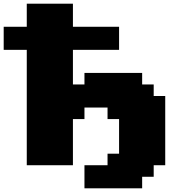

<svg xmlns="http://www.w3.org/2000/svg" viewBox="-20 -895 1040 1040"><path d="M437.5 125H750V62.5H812.5V0H875V-375H812.5V-437.5H750V-500H437.5V-437.5H375V-625H625V-750H375V-875H125V-750H0V-625H125V0H375V-250H437.5V-312.5H562.5V-250H625V-62.5H562.5V0H437.5Z"/></svg>

Font: Faithful 32x
Style: Bold
Weight: 400
Foundry: Faithful Resource Pack
Version: Version 1.0; January 27, 2023